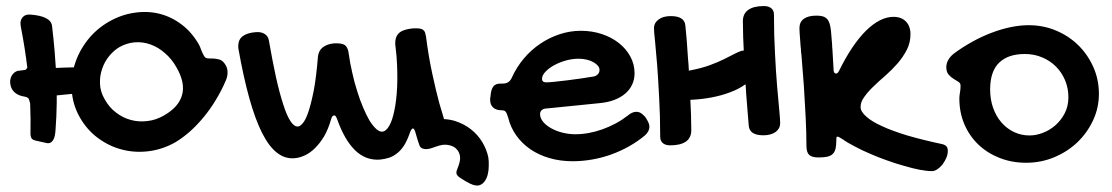

<svg xmlns="http://www.w3.org/2000/svg" viewBox="-20 -479 3580 618"><path d="M507.8 -107.4Q481.9 -92.3 454.6 -89.4Q426.8 -85.9 401.4 -92.8Q375.5 -99.6 353.5 -116.7Q331.5 -133.3 317.4 -158.7Q302.7 -183.6 301.8 -209.5Q300.8 -235.4 309.1 -258.3Q316.9 -281.2 332 -299.3Q347.2 -317.4 364.7 -327.6Q388.7 -340.8 414.1 -342.8Q439.9 -344.7 464.4 -335.9Q489.3 -327.1 510.7 -308.1Q532.7 -289.6 548.3 -261.7Q577.1 -211.4 565.9 -172.9Q555.2 -134.3 507.8 -107.4ZM706.5 -269Q698.7 -282.7 688.5 -286.6Q678.7 -290 668 -290.5Q656.7 -291 649.4 -291Q641.1 -291.5 637.2 -298.3Q630.9 -309.1 627.4 -318.8Q624 -329.1 620.1 -335.9Q597.7 -375 564.9 -399.9Q532.2 -424.8 493.7 -434.6Q455.1 -444.3 413.1 -438Q370.6 -432.1 330.6 -409.2Q289.6 -385.7 261.2 -349.1Q232.9 -312.5 220.2 -270.5L217.8 -262.2Q188 -261.7 159.7 -260.3Q157.7 -287.6 155.8 -314.5Q152.3 -355.5 147.5 -395.5Q143.6 -427.2 77.6 -432.1Q63 -433.1 55.2 -425.8Q46.9 -418.5 45.9 -406.2Q45.9 -401.9 46.4 -397Q47.4 -392.1 48.3 -386.2Q60.5 -323.2 67.9 -261.2Q64.9 -255.4 61 -253.9Q59.6 -253.9 56.2 -253.4L49.3 -252.4L42.5 -251.5Q39.1 -251.5 37.1 -251Q23.9 -247.1 16.6 -233.4Q9.8 -219.7 14.6 -201.7Q18.1 -189 28.8 -180.2Q40 -170.9 59.1 -168Q64.9 -167 68.8 -164.6Q72.8 -162.1 74.2 -156.7L77.1 -145Q79.1 -95.2 78.1 -48.8Q78.1 -39.1 82 -33.2Q86.4 -27.8 97.2 -25.9L132.3 -18.1Q140.1 -17.6 144.5 -21Q149.4 -24.4 152.3 -30.3Q155.3 -36.1 156.7 -43.9Q158.2 -51.8 158.7 -60.5Q162.1 -105 162.6 -147.5V-171.9Q187.5 -174.8 211.9 -176.8Q216.8 -136.2 237.3 -100.6Q260.3 -60.5 295.4 -34.7Q331.1 -8.3 372.6 2.4Q413.6 13.2 458 7.8Q502.4 2.4 543.5 -20.5Q567.4 -34.7 590.8 -55.2Q613.8 -75.7 634.8 -101.1Q656.2 -126.5 674.3 -156.7Q692.9 -187 707 -220.2Q712.9 -233.9 712.4 -246.6Q712.4 -259.3 706.5 -269Z M1532.7 -21Q1518.1 -45.4 1495.6 -63Q1473.1 -80.6 1443.8 -89.8Q1427.2 -94.7 1409.2 -95.7Q1402.3 -117.7 1393.6 -148.4Q1382.8 -188.5 1371.1 -243.2Q1359.4 -297.4 1351.1 -361.8Q1349.6 -369.1 1348.1 -374.5Q1346.2 -379.9 1341.8 -382.8Q1337.9 -386.2 1330.1 -387.2Q1322.8 -388.2 1310.5 -387.7Q1297.4 -386.7 1286.6 -383.8Q1275.4 -380.9 1267.1 -375Q1259.3 -369.1 1255.4 -359.4Q1251.5 -349.6 1252.4 -335Q1253.4 -325.2 1254.4 -316.4Q1255.4 -307.6 1256.3 -298.3Q1260.3 -244.1 1258.3 -199.7Q1256.3 -155.8 1249.5 -124Q1243.2 -91.8 1232.9 -74.2Q1222.7 -56.2 1210.4 -55.2Q1201.2 -54.7 1190.9 -64Q1180.2 -73.7 1169.4 -90.8Q1159.2 -108.4 1148.9 -132.8Q1138.7 -156.2 1129.9 -185.1Q1120.6 -213.4 1113.8 -245.1Q1106.4 -276.4 1102.1 -308.6Q1099.6 -327.1 1089.8 -334Q1079.6 -340.8 1054.7 -339.4Q1033.2 -337.4 1019 -326.7Q1005.4 -315.9 1003.4 -296.9Q998 -230 989.7 -186.5Q981 -143.1 972.2 -117.7Q963.4 -92.3 954.6 -82.5Q945.8 -72.3 939.5 -71.8Q926.8 -70.8 915 -88.9Q902.8 -107.4 891.6 -143.1Q879.9 -178.7 868.2 -231Q856.9 -283.2 845.2 -350.1Q842.8 -362.8 832 -369.6Q821.3 -377 803.2 -375.5Q775.4 -373.5 760.3 -361.8Q745.1 -350.1 747.1 -323.7Q763.7 -230 782.7 -162.1Q801.8 -94.2 823.7 -50.8Q846.2 -6.8 871.6 12.7Q897.5 32.7 927.2 30.3Q943.4 29.3 960.4 21.5Q977.5 13.7 993.2 -1.5Q1008.8 -16.6 1022.9 -39.6Q1036.6 -63 1045.9 -95.7Q1047.9 -102.5 1050.3 -105Q1052.7 -107.4 1055.2 -107.4Q1057.6 -107.9 1059.6 -106Q1062 -103.5 1064.9 -96.2Q1088.4 -29.3 1122.6 4.4Q1157.2 38.1 1203.1 34.7Q1218.3 33.2 1231.9 28.8Q1245.6 24.4 1257.8 14.6Q1270 5.4 1280.3 -10.3Q1290 -25.4 1298.3 -48.8Q1303.7 -65.4 1309.1 -65.4Q1314 -65.9 1318.4 -48.3Q1321.8 -36.1 1324.7 -26.9Q1327.6 -18.1 1330.6 -9.8Q1333.5 -3.4 1339.8 -1Q1346.2 1.5 1354.5 1Q1364.7 0 1377 -4.9L1380.9 -6.3Q1394.5 -11.2 1404.3 -12.7Q1411.6 -13.7 1420.4 -12.7Q1429.2 -11.7 1437.5 -7.8Q1445.8 -3.9 1451.7 3.4Q1458 10.7 1460.4 22.5Q1461.9 31.7 1460 39.6Q1458.5 47.9 1455.6 55.2Q1452.6 62 1450.7 68.4Q1448.2 74.2 1449.2 79.1Q1450.2 84.5 1456.1 89.8Q1462.4 94.7 1479 104.5Q1494.1 113.3 1503.4 116.2Q1512.2 118.7 1519 118.2Q1530.8 116.2 1538.6 106.4Q1546.4 96.7 1549.8 83Q1553.2 69.8 1553.2 54.7Q1553.7 39.6 1551.8 27.8Q1546.9 2.9 1532.7 -21Z M2000.5 -106.9Q2014.6 -119.1 2028.3 -119.1Q2036.1 -119.1 2042.5 -115.2Q2048.8 -111.3 2056.6 -103Q2064 -91.8 2067.1 -84.7Q2070.3 -77.6 2070.3 -70.8Q2070.3 -56.2 2055.7 -43Q2032.2 -23.4 2004.9 -8.1Q1977.5 7.3 1947.8 18.1Q1918 28.8 1886.2 34.4Q1854.5 40 1823.2 40Q1783.7 40 1749 30Q1714.4 20 1687.3 1.5Q1660.2 -17.1 1641.6 -43.2Q1623 -69.3 1615.2 -102.1Q1610.8 -115.7 1607.2 -119.9Q1603.5 -124 1595.2 -124Q1577.1 -124 1567.4 -132.8Q1557.6 -141.6 1557.6 -158.2Q1557.6 -165 1558.6 -167L1559.6 -176.8Q1562 -194.3 1569.1 -202.1Q1576.2 -210 1591.3 -210H1598.6Q1619.1 -210 1627.4 -229Q1642.6 -262.7 1666 -290.5Q1689.5 -318.4 1718.8 -338.1Q1748 -357.9 1781.5 -368.9Q1814.9 -379.9 1849.6 -379.9Q1885.7 -379.9 1917.2 -369.4Q1948.7 -358.9 1972.2 -340.3Q1995.6 -321.8 2009 -296.9Q2022.5 -272 2022.5 -243.2Q2022.5 -223.1 2014.6 -206.5Q2006.8 -189.9 1992.2 -177.5Q1977.5 -165 1956.8 -157.2Q1936 -149.4 1909.7 -147L1740.2 -129.9Q1730.5 -129.9 1724.4 -125Q1718.3 -120.1 1718.3 -111.8Q1718.3 -99.1 1727.8 -87.4Q1737.3 -75.7 1753.2 -66.7Q1769 -57.6 1789.8 -52.2Q1810.5 -46.9 1832.5 -46.9Q1853.5 -46.9 1875.7 -51Q1897.9 -55.2 1919.7 -63Q1941.4 -70.8 1961.9 -81.8Q1982.4 -92.8 2000.5 -106.9ZM1891.6 -232.9Q1898.9 -234.4 1904.3 -240Q1909.7 -245.6 1909.7 -253.9Q1909.7 -261.2 1904.3 -267.6Q1898.9 -273.9 1889.6 -279.1Q1880.4 -284.2 1868.2 -287.1Q1856 -290 1842.3 -290Q1822.3 -290 1801.3 -284.2Q1780.3 -278.3 1763.2 -268.8Q1746.1 -259.3 1735.4 -247.8Q1724.6 -236.3 1724.6 -225.1Q1724.6 -213.9 1738.3 -213.9Q1746.6 -213.9 1765.1 -215.8Q1783.7 -217.8 1806.2 -220.5Q1828.6 -223.1 1851.6 -226.6Q1874.5 -230 1891.6 -232.9Z M2481.4 -200.7Q2477.5 -246.6 2474.6 -305.2Q2471.2 -364.3 2471.2 -431.6Q2471.2 -445.3 2462.9 -452.1Q2454.6 -459.5 2439 -459.5Q2405.8 -459.5 2388.7 -447.3Q2371.1 -435.1 2371.1 -410.6Q2371.1 -387.2 2372.1 -358.9Q2373 -338.4 2374 -316.4Q2370.6 -316.4 2366.7 -315.4Q2356.4 -312 2342.3 -304.7Q2324.2 -295.9 2309.6 -288.1Q2290.5 -278.8 2265.6 -269.5Q2240.7 -260.3 2209 -253.9L2197.3 -251.5Q2196.3 -273.4 2194.3 -293.5Q2192.4 -323.2 2190.4 -349.6Q2188 -376 2186 -397Q2183.1 -427.2 2139.2 -427.2Q2114.7 -427.2 2100.1 -416.5Q2085 -405.3 2085 -388.2Q2085 -377 2088.4 -346.7Q2091.3 -315.9 2095.2 -270Q2098.6 -224.1 2101.6 -165.5Q2105 -106.4 2105 -39.1Q2105 -25.4 2113.8 -18.1Q2122.1 -11.2 2137.2 -11.2Q2170.4 -11.2 2188 -23.4Q2205.1 -35.6 2205.1 -60.1Q2205.1 -83.5 2204.1 -111.8Q2203.1 -133.8 2202.1 -157.7L2211.4 -158.2Q2240.2 -159.7 2271 -165.5Q2302.2 -171.4 2329.1 -181.6Q2356.4 -191.4 2377 -206.1L2379.9 -207.5L2381.8 -176.8Q2383.8 -147.5 2386.2 -121.1Q2388.2 -94.7 2390.1 -73.7Q2393.1 -43.5 2437 -43.5Q2461.4 -43.5 2476.6 -54.2Q2491.2 -65.4 2491.2 -82.5Q2491.2 -93.8 2488.3 -124Q2485.4 -154.8 2481.4 -200.7Z M3012.7 -15.1Q2950.7 -28.3 2901.9 -42.5Q2853 -57.1 2819.3 -72.8Q2785.6 -87.9 2768.1 -104Q2750 -119.6 2750 -134.8Q2750 -151.4 2762.2 -167.5Q2773.9 -184.1 2792 -201.2Q2809.6 -218.3 2830.6 -236.3Q2851.1 -254.4 2869.1 -274.9Q2886.7 -295.4 2898.9 -318.8Q2910.6 -341.8 2910.6 -369.1Q2910.6 -394.5 2896 -409.7Q2881.3 -424.8 2856 -424.8Q2813 -424.8 2767.6 -380.4Q2722.2 -335.4 2680.7 -251Q2676.3 -242.2 2670.9 -242.2Q2668 -242.2 2665.5 -245.1Q2663.1 -248 2663.1 -254.9Q2660.6 -292.5 2659.2 -322.3L2658.7 -324.7V-327.6L2658.2 -337.4Q2656.7 -359.9 2654.8 -378.9Q2653.3 -393.1 2650.4 -402.8Q2647.5 -412.1 2642.1 -418Q2636.7 -423.8 2628.4 -426.3Q2620.1 -428.7 2608.4 -428.7Q2581.5 -428.7 2567.4 -418.5Q2553.2 -408.2 2553.2 -388.7Q2553.2 -377 2555.7 -347.7Q2556.2 -337.9 2557.1 -327.6L2557.6 -325.7L2558.6 -309.6L2559.6 -302.7Q2563.5 -254.4 2567.4 -203.1Q2570.8 -151.9 2573.2 -102.1Q2575.7 -52.2 2575.7 -9.8Q2575.7 11.2 2584.5 19.5Q2592.8 27.8 2614.7 27.8Q2631.3 27.8 2642.6 25.4Q2653.8 22.9 2660.2 16.6Q2666.5 10.7 2669.4 0Q2671.9 -10.7 2671.9 -27.8Q2671.9 -34.7 2672.4 -37.1Q2672.9 -39.1 2675.8 -39.1Q2678.2 -39.1 2681.6 -37.1Q2684.6 -35.2 2689.9 -32.2Q2707 -20 2731 -7.8Q2754.4 4.9 2781.2 16.1Q2807.6 27.8 2835.9 37.6Q2864.3 47.9 2891.1 55.2Q2917.5 63 2940.4 67.4Q2963.4 71.8 2980 71.8Q2988.3 71.8 2997.6 65.4Q3006.3 59.6 3013.7 50.3Q3021 40.5 3025.9 29.3Q3030.8 17.6 3030.8 6.8Q3030.8 -2 3026.9 -7.3Q3022.5 -12.7 3012.7 -15.1Z M3067.9 -162.1Q3067.9 -170.4 3069.8 -180.7Q3071.8 -190.9 3071.8 -203.1Q3071.8 -211.4 3064.7 -215.8Q3057.6 -220.2 3048.8 -225.6Q3040 -231 3033 -239.3Q3025.9 -247.6 3025.9 -263.2Q3025.9 -274.4 3032 -285.6Q3038.1 -296.9 3049.8 -306.2Q3078.6 -327.6 3109.6 -344.7Q3140.6 -361.8 3171.6 -373.5Q3202.6 -385.3 3232.9 -391.6Q3263.2 -397.9 3291 -397.9Q3337.9 -397.9 3379.2 -380.6Q3420.4 -363.3 3450.9 -333.3Q3481.4 -303.2 3499.3 -262.9Q3517.1 -222.7 3517.1 -176.8Q3517.1 -131.8 3498.3 -91.6Q3479.5 -51.3 3447.8 -21Q3416 9.3 3373.3 27.1Q3330.6 44.9 3283.2 44.9Q3236.8 44.9 3197.3 29.3Q3157.7 13.7 3128.9 -13.9Q3100.1 -41.5 3084 -79.3Q3067.9 -117.2 3067.9 -162.1ZM3293.9 -43Q3314.5 -43 3336.4 -51.3Q3358.4 -59.6 3376.7 -75.4Q3395 -91.3 3407 -114.3Q3418.9 -137.2 3418.9 -166Q3418.9 -195.3 3408.2 -220.7Q3397.5 -246.1 3378.7 -264.9Q3359.9 -283.7 3334.2 -294.4Q3308.6 -305.2 3278.8 -305.2Q3224.6 -305.2 3195.8 -277.1Q3167 -249 3167 -190.9Q3167 -159.2 3176.5 -132.1Q3186 -105 3203.1 -85.2Q3220.2 -65.4 3243.4 -54.2Q3266.6 -43 3293.9 -43Z"/></svg>

Font: Gochi Hand Cyrillic
Style: Regular
Weight: 400
Designer: Juan Pablo del Peral; Denis Ignatov
Foundry: Juan Pablo del Peral; Denis Ignatov
Version: Version 1.00 June 29, 2018, initial release